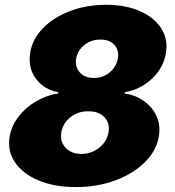

<svg xmlns="http://www.w3.org/2000/svg" viewBox="-20 -757 716 787"><path d="M291 9.8Q203.1 9.8 138.4 -17.3Q73.7 -44.4 41.7 -91.3Q9.8 -138.2 19.5 -197.3Q27.3 -242.2 56.4 -279.5Q85.4 -316.9 128.2 -341.8Q170.9 -366.7 218.8 -374V-378.9Q159.7 -390.1 127 -434.8Q94.2 -479.5 103.5 -540Q112.8 -597.2 156.2 -641.6Q199.7 -686 267.1 -711.7Q334.5 -737.3 415 -737.3Q495.1 -737.3 553.5 -711.4Q611.8 -685.5 640.6 -641.1Q669.4 -596.7 660.2 -540Q650.4 -479 603 -434.6Q555.7 -390.1 491.2 -378.9V-374Q537.1 -366.7 571.3 -342Q605.5 -317.4 622.1 -280Q638.7 -242.7 630.9 -197.3Q621.1 -138.7 573.5 -91.8Q525.9 -44.9 452.6 -17.6Q379.4 9.8 291 9.8ZM365.2 -437.5Q402.3 -437.5 429.7 -460.4Q457 -483.4 462.9 -516.6Q468.8 -551.3 448.7 -573.2Q428.7 -595.2 391.6 -594.7Q355 -595.2 326.7 -573.2Q298.3 -551.3 292 -516.6Q286.6 -482.9 307.1 -460.2Q327.6 -437.5 365.2 -437.5ZM313.5 -126Q355.5 -126.5 387 -151.9Q418.5 -177.2 424.8 -214.8Q431.2 -252.4 407.7 -276.9Q384.3 -301.3 341.8 -300.8Q300.3 -301.3 269 -276.9Q237.8 -252.4 231.4 -214.8Q225.1 -176.3 248.8 -151.4Q272.5 -126.5 313.5 -126Z"/></svg>

Font: Inter Tight Black
Style: Italic
Weight: 900
Italic angle: -9.39999°
Designer: Rasmus Andersson
Foundry: rsms
Version: Version 3.004; ttfautohint (v1.8.4.7-5d5b)